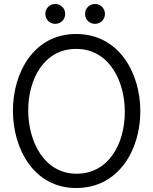

<svg xmlns="http://www.w3.org/2000/svg" viewBox="-20 -936 771 966"><path d="M363 -765C151 -765 45 -572 45 -379C45 -185 152 10 363 10C578 10 686 -183 686 -376C686 -570 578 -765 363 -765ZM363 -690C527 -690 608 -532 608 -373C608 -216 529 -62 365 -62C204 -62 122 -221 122 -381C122 -537 201 -690 363 -690ZM208 -866C208 -838 230 -816 258 -816C286 -816 308 -838 308 -866C308 -894 286 -916 258 -916C230 -916 208 -894 208 -866ZM408 -866C408 -838 430 -816 458 -816C486 -816 508 -838 508 -866C508 -894 486 -916 458 -916C430 -916 408 -894 408 -866Z"/></svg>

Font: Numismatica Pro
Style: Regular
Weight: 400
Designer: Chris Hopkins
Foundry: Edward C. D. Hopkins
Version: Version 2.19D